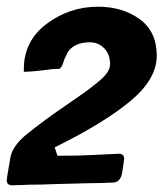

<svg xmlns="http://www.w3.org/2000/svg" viewBox="-31 -749 487 572"><path d="M40 -198 5 -197Q-11 -197 -11 -213V-214L-10 -218V-221L0 -280Q6 -313 46 -347L45 -346Q100 -391 174 -441Q206 -463 222 -474.5Q238 -486 259 -503Q280 -520 288.5 -533Q297 -546 297 -558Q297 -587 279.5 -605Q262 -623 237 -623Q191 -623 171 -594Q161 -575 158 -564Q152 -545 145 -544L124 -543Q66 -535 36 -535H40V-543Q40 -627 108 -678Q176 -729 261 -729Q334 -729 385 -692Q436 -655 436 -583Q436 -513 357 -447.5Q278 -382 132 -310L140 -285Q208 -285 240 -287L323 -291Q339 -291 339 -275L338 -271V-268L333 -235Q328 -205 304 -205Q288 -205 281 -204Q272 -204 253 -203.5Q234 -203 224 -203Q148 -201 114 -200Q102 -199 78 -199Q52 -199 40 -198Z"/></svg>

Font: Bangerz Fix
Style: Regular
Weight: 400
Designer: vernon adams
Foundry: Vernon Adams
Version: Version 2.10;December 28, 2023;FontCreator 13.0.0.2683 64-bi